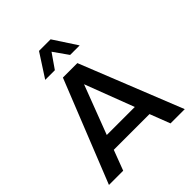

<svg xmlns="http://www.w3.org/2000/svg" viewBox="-239 -1035 1182 1182"><g transform="rotate(-45 351.5 -444.0)"><path d="M557 0 506 -132H195L145 0H21L288 -668H414L681 0ZM351 -547 229 -227H473ZM418 -735 351 -830 285 -735H201L300 -888H401L501 -735Z"/></g></svg>

Font: Gantari SemiBold
Style: Regular
Weight: 600
Designer: Anugrah Pasau
Foundry: Lafontype
Version: Version 1.000; ttfautohint (v1.8.4)